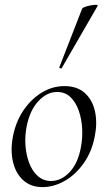

<svg xmlns="http://www.w3.org/2000/svg" viewBox="-20 -751 438 785"><path d="M154 14Q106.2 14 75.3 -13.8Q44.4 -41.6 33.2 -88.6Q22 -135.6 32.8 -193Q44 -251.6 74.8 -298.1Q105.6 -344.6 149.6 -371.8Q193.6 -399 243.4 -399Q295.4 -399 326.8 -370.7Q358.2 -342.4 368.4 -295.5Q378.6 -248.6 367.4 -193Q355.2 -129.8 321.7 -82.9Q288.2 -36 243.8 -11Q199.4 14 154 14ZM188.8 -11Q230.4 -11 264.7 -47.3Q299 -83.6 310.8 -149Q318 -186 315.9 -225.3Q313.8 -264.6 302 -298.6Q290.2 -332.6 268.2 -353.8Q246.2 -375 213.6 -375Q172 -375 137.2 -337.8Q102.4 -300.6 89.4 -236Q81.4 -197.4 84 -158Q86.6 -118.6 99.1 -85.2Q111.6 -51.8 134.4 -31.4Q157.2 -11 188.8 -11ZM232.6 -473Q231.6 -470 226.1 -472Q220.6 -474 222.6 -476L316 -716Q317.8 -719.4 327.9 -723Q338 -726.6 350.8 -729Q363.6 -731.4 372.5 -731.3Q381.4 -731.2 379.2 -727Z"/></svg>

Font: Cormorant Garamond Light
Style: Italic
Weight: 300
Italic angle: -10°
Designer: Christian Thalmann (Catharsis Fonts)
Foundry: Catharsis Fonts
Version: Version 4.001